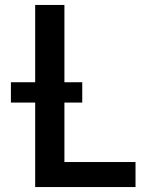

<svg xmlns="http://www.w3.org/2000/svg" viewBox="-20 -755 640 775"><path d="M122 0V-341H24V-423H122V-735H240V-423H312V-341H240V-101H527V0Z"/></svg>

Font: Iosevka Custom Extended
Style: Bold
Weight: 700
Width: 7
Monospace: yes
Designer: Belleve Invis
Foundry: Belleve Invis
Version: Version 11.2.4; ttfautohint (v1.8.4)